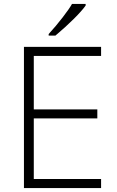

<svg xmlns="http://www.w3.org/2000/svg" viewBox="-20 -951 592 971"><path d="M226.1 -771H260.3C328.1 -827.6 389.6 -889.2 413.1 -922.9V-931.2H344.2C327.1 -899.9 273.4 -830.1 226.1 -778.8ZM491.2 -45.9H150.9V-352.1H472.2V-397.9H150.9V-668H491.2V-713.9H101.1V0H491.2Z"/></svg>

Font: Open Sans 300
Style: Regular
Weight: 300
Foundry: Ascender Corporation
Version: Version 1.100;PS 001.100;hotconv 1.0.88;makeotf.lib2.5.64775